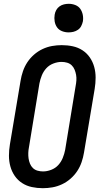

<svg xmlns="http://www.w3.org/2000/svg" viewBox="-20 -980 540 1008"><path d="M205 8Q175 8 147 2Q119 -4 96 -19Q73 -34 57.5 -56.5Q42 -79 34.5 -106Q27 -133 27 -162.5Q27 -192 32 -222L88 -556Q92 -581 100.5 -606Q109 -631 123.5 -653Q138 -675 158.5 -693Q179 -711 203.5 -722.5Q228 -734 253.5 -738.5Q279 -743 304 -743Q334 -743 362 -737Q390 -731 413 -716Q436 -701 451.5 -678.5Q467 -656 474.5 -629Q482 -602 482 -572.5Q482 -543 477 -513L421 -179Q417 -154 408.5 -129Q400 -104 385.5 -82Q371 -60 350.5 -42Q330 -24 305.5 -12.5Q281 -1 255.5 3.5Q230 8 205 8ZM206 -80Q227 -80 249 -88.5Q271 -97 286 -113.5Q301 -130 309.5 -151Q318 -172 322 -193L377 -528Q380 -543 381 -558Q382 -573 379.5 -587Q377 -601 371.5 -614.5Q366 -628 356 -637.5Q346 -647 332 -651Q318 -655 303 -655Q282 -655 260 -646.5Q238 -638 223 -621.5Q208 -605 199.5 -584Q191 -563 187 -542L132 -207Q129 -192 128.5 -177Q128 -162 130 -148Q132 -134 137.5 -120.5Q143 -107 153 -97.5Q163 -88 177 -84Q191 -80 206 -80ZM340 -810Q322 -810 305.5 -816.5Q289 -823 279.5 -836.5Q270 -850 267 -867.5Q264 -885 267 -903Q269 -916 275.5 -927.5Q282 -939 292.5 -946.5Q303 -954 315.5 -957Q328 -960 341 -960Q359 -960 375.5 -953.5Q392 -947 401.5 -933.5Q411 -920 414.5 -902.5Q418 -885 415 -867Q412 -854 406 -842.5Q400 -831 389 -823.5Q378 -816 365.5 -813Q353 -810 340 -810Z"/></svg>

Font: Iosevka Curly Semibold
Style: Italic
Weight: 600
Italic angle: -9°
Monospace: yes
Designer: Belleve Invis
Foundry: Belleve Invis
Version: Version 22.1.2; ttfautohint (v1.8.4)